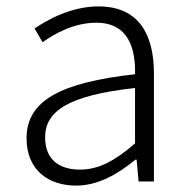

<svg xmlns="http://www.w3.org/2000/svg" viewBox="-20 -567 587 600"><path d="M218 13C287 13 350 -24 403 -68H407L413 0H461V-338C461 -456 416 -547 288 -547C202 -547 128 -505 88 -478L113 -435C151 -462 211 -496 281 -496C382 -496 404 -414 402 -335C168 -309 63 -252 63 -135C63 -35 132 13 218 13ZM230 -37C170 -37 121 -64 121 -138C121 -219 192 -269 402 -292V-119C340 -65 289 -37 230 -37Z"/></svg>

Font: GenYoGothic2 TW L
Style: Regular
Weight: 300
Version: Version 2.100;PS 2.1;hotconv 16.6.51;makeotf.lib2.5.65220 DE